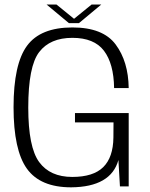

<svg xmlns="http://www.w3.org/2000/svg" viewBox="-20 -798 642 822"><path d="M284.5 4Q455 2.5 487 -113L493.5 0H531V-314H301V-274H466L465.5 -209Q464.5 -124.5 422 -82.5Q379.5 -40.5 289.5 -40.5Q194.5 -40.5 147.8 -104Q101 -167.5 101 -337.5Q101 -514.5 147.8 -575.2Q194.5 -636 290 -636Q383 -636 425 -580.8Q467 -525.5 468.5 -421H531Q529.5 -534.5 475.2 -607.5Q421 -680.5 290 -680.5Q153.5 -680.5 95.8 -602.2Q38 -524 38 -339Q38 -155.5 95.2 -75.8Q152.5 4 284.5 4ZM275 -699H318L413.5 -778.5H372L297 -717.5L222 -778.5H179.5Z"/></svg>

Font: Anybody Thin Light
Style: Regular
Weight: 300
Version: Version 1.113;gftools[0.9.25]